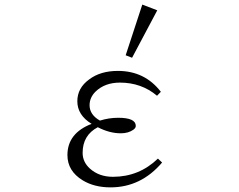

<svg xmlns="http://www.w3.org/2000/svg" viewBox="-20 -850 1040 834"><path d="M684.1 -144Q592.3 -36.1 460 -36.1Q389.2 -36.1 338.9 -66.9Q272.9 -107.4 272.9 -176.3Q272.9 -271.5 377.9 -312Q315.9 -350.1 315.9 -410.2Q315.9 -467.8 367.2 -504.9Q416 -542 492.2 -542Q608.9 -542 678.7 -451.2L662.1 -434.1Q594.2 -491.2 501 -491.2Q435.5 -491.2 395 -452.1Q369.1 -426.3 369.1 -393.1Q369.1 -351.6 414.1 -326.2Q453.1 -338.4 493.7 -338.4Q569.8 -338.4 569.8 -303.2Q569.8 -294.4 560.1 -287.1Q538.1 -271 504.9 -271Q455.6 -271 404.8 -297.4Q338.9 -262.7 338.9 -186Q338.9 -146 371.1 -117.2Q410.6 -82 470.7 -82Q584 -82 666 -161.1ZM598.1 -830.1 663.1 -805.2 553.7 -599.1 525.9 -609.9Z"/></svg>

Font: I.Ming
Style: Regular
Weight: 400
Designer: Ichiten Fonts Project
Version: Version 6.11; Dec 27, 2019